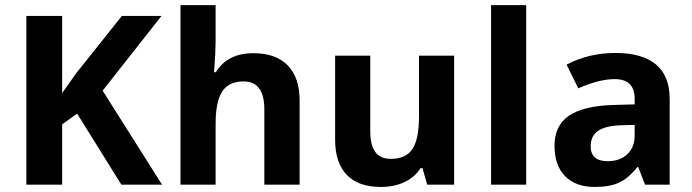

<svg xmlns="http://www.w3.org/2000/svg" viewBox="-20 -728 2730 757"><path d="M225 0H83.9V-665.3H225V-361L280.1 -438.8L460.6 -665.3H616.8L384.7 -370.6L618.8 0H458.5L284.1 -280.1L225 -237.6Z M1161.3 -331.6V0H1022.2V-297.3Q1022.2 -407 940.3 -407Q882.2 -407 856.2 -367.5Q830.1 -328.1 830.1 -239.1V0H691.6V-707.8H830.1V-563.7Q830.1 -525.3 824.1 -443.4H831.1Q877.1 -518.2 978.8 -518.2Q1067.7 -518.2 1114.5 -470.2Q1161.3 -422.1 1161.3 -331.6Z M1770.5 0H1664.3L1645.6 -65.2H1638Q1615.8 -29.3 1574.8 -10.1Q1533.9 9.1 1481.8 9.1Q1392.8 9.1 1347.1 -38.7Q1301.3 -86.5 1301.3 -176.9V-508.6H1439.8V-211.3Q1439.8 -156.2 1459.6 -128.9Q1479.3 -101.6 1521.7 -101.6Q1579.9 -101.6 1605.9 -140.3Q1632 -179 1632 -269.5V-508.6H1770.5Z M2054.6 -707.8V0H1916.1V-707.8Z M2620.3 0H2523.3L2496.5 -69.3H2492.9Q2457.5 -24.8 2420.6 -7.8Q2383.7 9.1 2324.1 9.1Q2250.3 9.1 2208.3 -33.1Q2166.3 -75.3 2166.3 -153.7Q2166.3 -232.1 2222.2 -271Q2278.1 -309.9 2393.8 -314L2482.3 -316.5V-338.7Q2482.3 -416.1 2402.9 -416.1Q2342.8 -416.1 2259.9 -379.7L2213.9 -473.2Q2301.3 -519.2 2406.7 -519.2Q2512.1 -519.2 2566.2 -474Q2620.3 -428.7 2620.3 -338.7ZM2482.3 -193.6V-235.6L2428.7 -234.1Q2367.5 -232.1 2338.2 -212.1Q2308.9 -192.1 2308.9 -151.2Q2308.9 -92.5 2376.1 -92.5Q2424.7 -92.5 2453.5 -120.1Q2482.3 -147.6 2482.3 -193.6Z"/></svg>

Font: Khula
Style: Bold
Weight: 700
Designer: Erin McLaughlin, Steve Matteson
Version: Version 1.000;PS 1.0;hotconv 1.0.72;makeotf.lib2.5.5900; ttf